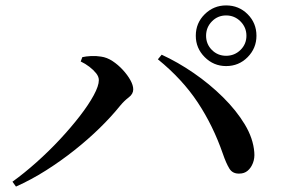

<svg xmlns="http://www.w3.org/2000/svg" viewBox="-20 -761 1040 709"><path d="M815 -517Q769 -517 736 -550Q703 -583 703 -629Q703 -676 736 -708.5Q769 -741 815 -741Q862 -741 894.5 -708.5Q927 -676 927 -629Q927 -583 894.5 -550Q862 -517 815 -517ZM26 -90Q69 -121 114.5 -161.5Q160 -202 201 -246Q242 -290 274.5 -332Q307 -374 326 -409Q345 -444 345 -465Q345 -478 335 -490.5Q325 -503 310 -514.5Q295 -526 278 -534L284 -550Q297 -553 316 -554Q335 -555 353 -552Q375 -549 395.5 -535.5Q416 -522 433.5 -503Q451 -484 461.5 -465Q472 -446 472 -431Q472 -414 455.5 -401.5Q439 -389 424 -371Q391 -330 348 -288Q305 -246 254.5 -206Q204 -166 149.5 -131.5Q95 -97 39 -72ZM864 -120Q839 -119 827 -138.5Q815 -158 803 -193Q767 -297 710 -383Q653 -469 563 -542L577 -559Q636 -532 695 -491.5Q754 -451 803.5 -402Q853 -353 884 -301.5Q915 -250 919 -199Q921 -177 914 -159Q907 -141 894.5 -130.5Q882 -120 864 -120ZM815 -555Q846 -555 868 -576.5Q890 -598 890 -629Q890 -660 868 -682Q846 -704 815 -704Q784 -704 762.5 -682Q741 -660 741 -629Q741 -598 762.5 -576.5Q784 -555 815 -555Z"/></svg>

Font: Noto Serif TC SemiBold
Style: Regular
Weight: 600
Version: Version 2.002-H1;hotconv 1.1.0;makeotfexe 2.6.0